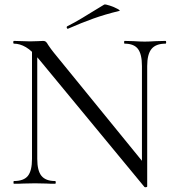

<svg xmlns="http://www.w3.org/2000/svg" viewBox="-20 -804 767 840"><path d="M120 -602 143 -600V-109Q143 -57 161.5 -34.5Q180 -12 221 -12Q224 -12 224 -6Q224 0 221 0Q196 0 183 -1L133 -2L82 -1Q68 0 41 0Q39 0 39 -6Q39 -12 41 -12Q84 -12 102 -34.5Q120 -57 120 -109ZM612 14 152 -543Q120 -582 93.5 -597.5Q67 -613 41 -613Q38 -613 38 -619Q38 -625 41 -625L78 -624Q90 -623 111 -623Q133 -623 147 -624Q161 -625 169 -625Q176 -625 180.5 -621.5Q185 -618 191 -607Q203 -589 216 -573L616 -82L624 12Q624 14 619 15Q614 16 612 14ZM624 12 601 -19V-515Q601 -567 583.5 -590Q566 -613 525 -613Q523 -613 523 -619Q523 -625 525 -625L564 -624Q594 -622 613 -622Q631 -622 663 -624L704 -625Q707 -625 707 -619Q707 -613 704 -613Q662 -613 643 -590Q624 -567 624 -515ZM277 -678Q273 -678 272 -682.5Q271 -687 274 -689Q308 -706 340 -725.5Q372 -745 380 -750L436 -784Q441 -786 460.5 -779.5Q480 -773 494.5 -765Q509 -757 501 -756Q439 -741 387.5 -722.5Q336 -704 279 -679Z"/></svg>

Font: Cormorant Infant
Style: Regular
Weight: 400
Designer: Christian Thalmann (Catharsis Fonts)
Foundry: Catharsis Fonts
Version: Version 4.000